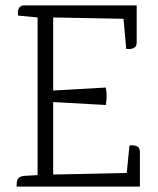

<svg xmlns="http://www.w3.org/2000/svg" viewBox="-20 -695 587 715"><path d="M501 -129V0H42V-8Q42 -30 55 -36Q61 -39 70 -40L120 -43V-630L47 -637Q43 -675 71 -675H489V-536Q489 -509 450 -513L440 -625L178 -630V-358L374 -369Q380 -339 374 -304L178 -315V-45L452 -51L462 -152Q470 -156 485.5 -152Q501 -148 501 -129Z"/></svg>

Font: Karma Light
Style: Regular
Weight: 300
Designer: Joana Correia
Foundry: Indian Type Foundry
Version: Version 1.202;PS 1.0;hotconv 1.0.78;makeotf.lib2.5.61930; tt